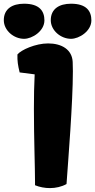

<svg xmlns="http://www.w3.org/2000/svg" viewBox="-90 -987 504 1018"><path d="M95.7 -4.9C119.6 4.9 147 10.3 174.8 10.3C205.1 10.3 236.3 3.4 262.7 -11.2C271.5 -135.7 296.4 -442.9 296.4 -609.9C296.4 -627.4 295.9 -644 295.4 -658.2C292.5 -724.1 237.3 -756.8 165 -756.8C98.1 -756.8 21.5 -722.2 2.4 -698.2C1.5 -662.6 4.9 -641.1 14.2 -603L93.8 -592.8C90.8 -536.6 89.8 -473.6 89.8 -410.2C89.8 -254.9 95.7 -96.2 95.7 -23.9ZM286.6 -781.2C330.1 -781.2 394.5 -822.3 394.5 -878.9C394.5 -927.2 369.6 -967.3 286.6 -967.3C224.6 -967.3 179.2 -940.4 179.2 -879.9C179.2 -825.7 231.9 -781.2 286.6 -781.2ZM37.6 -781.2C81.1 -781.2 145.5 -822.3 145.5 -878.9C145.5 -927.2 120.6 -967.3 37.6 -967.3C-24.4 -967.3 -69.8 -940.4 -69.8 -879.9C-69.8 -825.7 -17.1 -781.2 37.6 -781.2Z"/></svg>

Font: Kavoon
Style: Regular
Weight: 400
Designer: Viktoriya Grabowska
Foundry: Viktoriya Grabowska
Version: Version 1.002